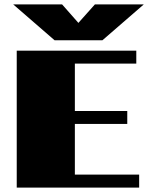

<svg xmlns="http://www.w3.org/2000/svg" viewBox="-20 -852 673 872"><path d="M445 -669H228L40 -832H262L336 -748L411 -832H633ZM320 -289V-59H612V0H56V-622H599V-563H320V-348H558V-289Z"/></svg>

Font: Sarpanch Black
Style: Regular
Weight: 900
Designer: Manushi Parikh (Devanagari and Latin), Jyotish Sonowal (Devanagari)
Foundry: Indian Type Foundry
Version: Version 2.004;PS 1.0;hotconv 1.0.78;makeotf.lib2.5.61930; tt